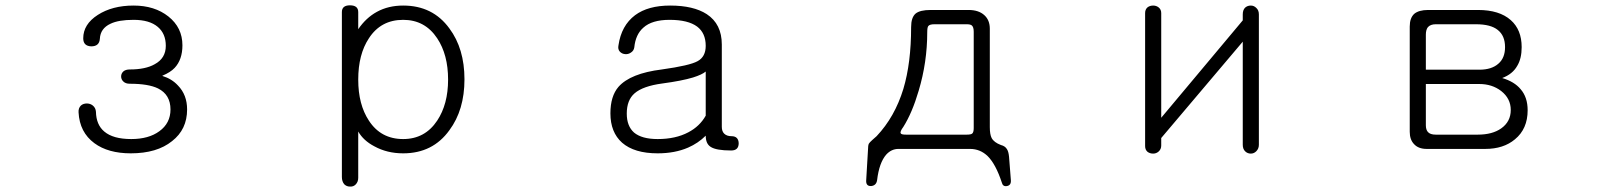

<svg xmlns="http://www.w3.org/2000/svg" viewBox="-20 -560 6040 722"><path d="M482.4 -539.1Q402.3 -539.1 347.7 -503.9Q293 -468.8 293 -416Q293 -386.7 323.2 -385.7Q353.5 -385.7 355.5 -414.1Q357.4 -453.1 395.5 -470.7Q425.8 -485.4 482.4 -485.4Q542 -485.4 573.2 -459Q603.5 -433.6 603.5 -387.7Q603.5 -340.8 561.5 -318.4Q527.3 -298.8 467.8 -298.8Q452.1 -298.8 443.4 -291Q435.5 -283.2 435.5 -272.5Q435.5 -261.7 443.4 -253.9Q452.1 -245.1 467.8 -245.1Q538.1 -245.1 574.2 -227.5Q621.1 -204.1 621.1 -148.4Q621.1 -96.7 579.1 -66.4Q539.1 -37.1 473.6 -37.1Q405.3 -37.1 372.1 -65.4Q341.8 -90.8 340.8 -139.6Q339.8 -154.3 329.1 -163.1Q319.3 -170.9 306.6 -170.9Q293 -170.9 284.2 -163.1Q274.4 -153.3 275.4 -137.7Q279.3 -62.5 335 -21.5Q386.7 16.6 471.7 16.6Q570.3 16.6 627 -29.3Q683.6 -73.2 683.6 -148.4Q683.6 -203.1 649.4 -238.3Q626 -263.7 590.8 -274.4V-275.4Q621.1 -288.1 636.7 -304.7Q666 -335.9 666 -389.6Q666 -456.1 613.3 -498Q561.5 -539.1 482.4 -539.1Z M1265.6 105.5Q1265.6 122.1 1274.4 132.8Q1283.2 141.6 1295.9 141.6Q1308.6 142.6 1317.4 133.8Q1327.1 124 1327.1 108.4V-65.4Q1346.7 -31.2 1387.7 -9.8Q1435.5 16.6 1496.1 16.6Q1607.4 16.6 1669.9 -70.3Q1726.6 -146.5 1726.6 -261.7Q1726.6 -377 1669.9 -453.1Q1607.4 -539.1 1496.1 -539.1Q1440.4 -539.1 1397.5 -515.6Q1356.4 -493.2 1327.1 -450.2V-514.6Q1327.1 -540 1295.9 -540Q1265.6 -540 1265.6 -514.6ZM1496.1 -485.4Q1578.1 -485.4 1624 -416Q1665 -354.5 1665 -260.7Q1665 -168 1624 -106.4Q1578.1 -37.1 1496.1 -37.1Q1412.1 -37.1 1367.2 -106.4Q1327.1 -167 1327.1 -260.7Q1327.1 -355.5 1367.2 -416Q1412.1 -485.4 1496.1 -485.4Z M2633.8 -125Q2611.3 -85 2568.4 -62.5Q2520.5 -37.1 2453.1 -37.1Q2393.6 -37.1 2364.3 -61.5Q2336.9 -85.9 2336.9 -132.8Q2336.9 -183.6 2366.2 -209Q2397.5 -236.3 2470.7 -246.1Q2543.9 -255.9 2585.9 -268.6Q2620.1 -279.3 2633.8 -291ZM2500 -539.1Q2417 -539.1 2368.2 -502.9Q2316.4 -463.9 2305.7 -389.6Q2302.7 -375 2310.5 -366.2Q2318.4 -357.4 2331.1 -356.4Q2342.8 -355.5 2352.5 -362.3Q2363.3 -369.1 2365.2 -381.8Q2370.1 -430.7 2399.4 -456.1Q2431.6 -485.4 2498 -485.4Q2567.4 -485.4 2601.6 -460Q2633.8 -435.5 2633.8 -387.7Q2633.8 -346.7 2603.5 -330.1Q2574.2 -313.5 2468.8 -298.8Q2350.6 -284.2 2305.7 -233.4Q2275.4 -198.2 2275.4 -133.8Q2275.4 -62.5 2319.3 -23.4Q2365.2 16.6 2453.1 16.6Q2517.6 16.6 2567.4 -4.9Q2605.5 -21.5 2633.8 -49.8Q2633.8 -19.5 2652.3 -7.8Q2672.9 5.9 2729.5 5.9Q2757.8 5.9 2757.8 -21.5Q2756.8 -47.9 2730.5 -47.9Q2712.9 -47.9 2703.1 -57.6Q2694.3 -66.4 2694.3 -83V-392.6Q2694.3 -469.7 2637.7 -506.8Q2587.9 -539.1 2500 -539.1Z M3615.2 -468.8Q3629.9 -468.8 3634.8 -463.9Q3641.6 -458 3641.6 -440.4V-78.1Q3641.6 -62.5 3635.7 -57.6Q3630.9 -53.7 3615.2 -53.7H3386.7Q3369.1 -53.7 3367.2 -58.6Q3363.3 -64.5 3377 -83Q3410.2 -135.7 3434.6 -218.8Q3466.8 -326.2 3466.8 -438.5Q3466.8 -457 3470.7 -461.9Q3475.6 -468.8 3494.1 -468.8ZM3479.5 -522.5Q3439.5 -522.5 3422.9 -508.8Q3406.2 -494.1 3406.2 -458Q3406.2 -323.2 3377 -225.6Q3344.7 -120.1 3276.4 -47.9L3259.8 -33.2Q3250 -24.4 3247.1 -19.5Q3244.1 -12.7 3244.1 2L3237.3 117.2Q3235.4 140.6 3255.9 139.6Q3275.4 137.7 3278.3 117.2Q3286.1 51.8 3312.5 21.5Q3332 0 3358.4 0H3627.9Q3666 0 3694.3 27.3Q3724.6 57.6 3747.1 126Q3751 142.6 3766.6 139.6Q3783.2 136.7 3781.2 116.2L3774.4 29.3Q3772.5 9.8 3766.6 1Q3759.8 -10.7 3744.1 -14.6Q3717.8 -24.4 3709 -41Q3702.1 -54.7 3702.1 -82V-452.1Q3702.1 -484.4 3681.6 -502.9Q3660.2 -522.5 3622.1 -522.5Z M4713.9 -505.9Q4713.9 -521.5 4704.1 -530.3Q4695.3 -539.1 4683.6 -539.1Q4670.9 -539.1 4662.1 -531.2Q4653.3 -522.5 4653.3 -505.9V-483.4L4346.7 -117.2V-510.7Q4346.7 -524.4 4336.9 -532.2Q4328.1 -539.1 4316.4 -539.1Q4303.7 -539.1 4294.9 -532.2Q4286.1 -524.4 4286.1 -510.7V-10.7Q4286.1 2.9 4294.9 10.7Q4303.7 17.6 4316.4 17.6Q4328.1 17.6 4336.9 9.8Q4346.7 1 4346.7 -12.7V-41L4653.3 -403.3V-15.6Q4653.3 0 4662.1 8.8Q4670.9 17.6 4683.6 17.6Q4695.3 17.6 4704.1 8.8Q4713.9 -1 4713.9 -15.6Z M5350.6 -522.5Q5315.4 -522.5 5297.9 -507.8Q5281.2 -492.2 5281.2 -460V-64.5Q5281.2 -35.2 5296.9 -18.6Q5313.5 0 5344.7 0H5565.4Q5633.8 0 5676.8 -36.1Q5724.6 -75.2 5724.6 -145.5Q5724.6 -194.3 5698.2 -224.6Q5674.8 -252.9 5628.9 -266.6Q5668 -281.2 5685.5 -312.5Q5702.1 -339.8 5702.1 -382.8Q5702.1 -448.2 5661.1 -484.4Q5618.2 -522.5 5538.1 -522.5ZM5341.8 -244.1H5543Q5590.8 -244.1 5625 -217.8Q5661.1 -189.5 5661.1 -146.5Q5661.1 -102.5 5625 -77.1Q5591.8 -53.7 5537.1 -53.7H5378.9Q5358.4 -53.7 5349.6 -63.5Q5341.8 -72.3 5341.8 -88.9ZM5341.8 -297.9V-429.7Q5341.8 -448.2 5349.6 -458Q5359.4 -468.8 5378.9 -468.8H5530.3Q5585.9 -468.8 5612.3 -447.3Q5639.6 -425.8 5639.6 -382.8Q5639.6 -341.8 5614.3 -320.3Q5588.9 -297.9 5543 -297.9Z"/></svg>

Font: GulimChe
Style: Regular
Weight: 400
Monospace: yes
Version: Version 2.21